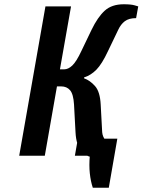

<svg xmlns="http://www.w3.org/2000/svg" viewBox="-20 -730 668 900"><path d="M443 10Q387 10 362 -20Q337 -50 334 -110L327 -240Q324 -289 308.5 -307Q293 -325 267 -325H247L190 0H70L193 -700H313L261 -405H281Q300 -405 319 -423Q338 -441 361 -490L409 -590Q438 -650 471 -680Q504 -710 560 -710Q594 -710 611 -705Q628 -700 628 -700L618 -645Q584 -645 565 -630.5Q546 -616 534 -590L486 -490Q458 -430 432 -403.5Q406 -377 374 -367V-363Q402 -353 425.5 -326.5Q449 -300 452 -240L459 -110Q461 -88 475.5 -71.5Q490 -55 524 -55L515 0Q515 0 496 5Q477 10 443 10ZM415 150Q405 120 401 82.5Q397 45 401 0H331L345 -80H530L490 150Z"/></svg>

Font: Cuprum
Style: Bold Italic
Weight: 700
Italic angle: -10°
Designer: Jovanny Lemonad
Foundry: Jovanny Lemonad
Version: Version 3.000